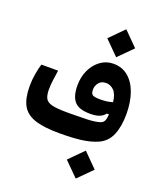

<svg xmlns="http://www.w3.org/2000/svg" viewBox="-162 -786 911 1100"><g transform="rotate(20 293.0 -235.5)"><path d="M258.3 3.9Q162.1 3.9 106.9 -14.6Q51.8 -33.2 28.6 -76.2Q5.4 -119.1 5.4 -192.4Q5.4 -230 12.2 -269.3Q19 -308.6 26.9 -330.6H128.4Q122.1 -291 118.9 -262.9Q115.7 -234.9 115.7 -210.4Q115.7 -176.8 125.7 -157.7Q135.7 -138.7 166.3 -131.1Q196.8 -123.5 258.3 -123.5Q262.2 -123.5 266.1 -123.5Q270 -123.5 273.9 -123.5Q326.2 -123.5 375.2 -125Q424.3 -126.5 453.1 -134.8Q472.7 -140.1 479.5 -153.8Q486.3 -167.5 487.8 -195.3L474.6 -194.8Q463.9 -179.7 442.9 -170.4Q421.9 -161.1 384.3 -161.1Q315.9 -161.1 288.6 -192.4Q261.2 -223.6 261.2 -290Q261.2 -341.8 281.2 -384Q301.3 -426.3 335.9 -451.4Q370.6 -476.6 414.1 -476.6Q467.8 -476.6 505.1 -444.8Q542.5 -413.1 562 -357.4Q581.5 -301.8 581.5 -230Q581.5 -154.8 559.6 -102.5Q537.6 -50.3 485.8 -27.8Q443.4 -9.8 389.2 -2.9Q335 3.9 258.3 3.9ZM486.3 -268.6Q480.5 -317.4 459.5 -337.9Q438.5 -358.4 411.6 -358.4Q382.8 -358.4 367.9 -339.4Q353 -320.3 353 -296.9Q353 -272.9 364.7 -265.6Q376.5 -258.3 409.2 -258.3Q433.1 -258.3 450.9 -260.7Q468.8 -263.2 486.3 -268.6ZM414.6 -516.6 329.6 -601.6 414.6 -687 499.5 -601.6ZM434.6 215.8 349.6 130.9 434.6 45.4 519.5 130.9Z"/></g></svg>

Font: CaskaydiaCove NF SemiBold
Style: Regular
Weight: 600
Designer: Aaron Bell
Foundry: Saja Typeworks
Version: Version 2111.001; VTT 6.35;Nerd Fonts 3.2.1